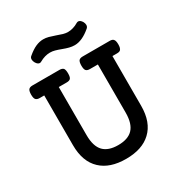

<svg xmlns="http://www.w3.org/2000/svg" viewBox="-181 -890 962 1026"><g transform="rotate(-30 300.0 -377.5)"><path d="M303.7 -748.5Q326.2 -740.2 340.6 -736.1Q355 -731.9 370.1 -731.9Q384.8 -731.9 401.1 -736.6Q417.5 -741.2 433.6 -751Q438.5 -753.9 443.8 -753.9Q456.1 -753.9 466.8 -736.8Q472.7 -726.1 472.7 -716.3Q472.7 -704.6 463.9 -697.3Q411.6 -652.8 365.7 -652.8Q349.1 -652.8 332.8 -657Q316.4 -661.1 295.9 -668.9Q274.9 -676.8 260 -680.9Q245.1 -685.1 230 -685.1Q198.2 -685.1 165.5 -666.5Q160.6 -663.6 155.8 -663.6Q143.6 -663.6 133.3 -680.7Q127 -691.4 127 -701.7Q127 -713.4 135.3 -719.7Q163.6 -743.7 187.5 -754.2Q211.4 -764.6 233.9 -764.6Q250.5 -764.6 265.9 -760.5Q281.2 -756.3 303.7 -748.5ZM61.5 -502Q43.9 -502 37.1 -511.2Q30.8 -519.5 30.8 -540.5Q30.8 -561 37.1 -570.3Q43.9 -579.6 61.5 -579.6H228Q244.6 -579.6 252.4 -571.3Q258.8 -562 258.8 -540.5Q258.8 -518.6 252.4 -510.3Q245.6 -502 228 -502H179.2V-205.1Q179.2 -136.2 210 -104.5Q239.7 -74.2 299.8 -74.2Q359.9 -74.2 389.6 -104.5Q420.4 -136.2 420.4 -205.1V-502H371.6Q354 -502 347.2 -510.7Q340.8 -519 340.8 -540.5Q340.8 -561.5 347.2 -570.8Q354 -579.6 371.6 -579.6H538.1Q554.7 -579.6 561 -571.8Q568.8 -563.5 568.8 -540.5Q568.8 -516.6 559.6 -507.8Q553.2 -502 538.1 -502H510.3V-195.3Q510.3 -93.3 453.6 -40.5Q399.4 10.7 299.8 10.7Q200.2 10.7 146 -40.5Q89.4 -93.3 89.4 -195.3V-502Z"/></g></svg>

Font: Courier Prime Medium
Style: Regular
Weight: 500
Designer: Alan Dague-Greene
Foundry: Quote-Unquote Apps
Version: Version 1.202